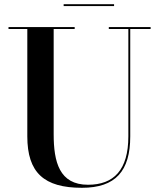

<svg xmlns="http://www.w3.org/2000/svg" viewBox="-20 -879 759 914"><path d="M283 -859V-850H523V-859ZM20.5 -750V-741H110V-230C110 -57 189.5 15 370 15C530.5 15 600 -65 600 -230V-741H697V-750H498V-741H591V-230C591 -69.5 521.5 0.5 399 0.5C262.5 0.5 235.5 -108 235.5 -240V-741H335.5V-750Z"/></svg>

Font: Bodoni* 24pt Medium
Style: Regular
Weight: 500
Version: Version 2.3